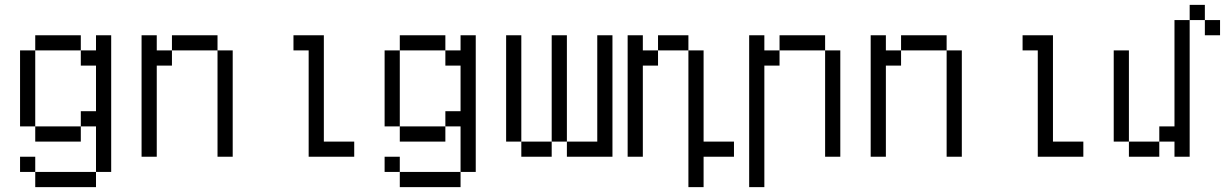

<svg xmlns="http://www.w3.org/2000/svg" viewBox="-20 -645 5040 790"><path d="M125 62.5V125H375V62.5ZM125 62.5V0H62.5V62.5ZM375 62.5H437.5V-500H375V-437.5H312.5V-375H375V-187.5H312.5V-125H125V-62.5H312.5V-125H375ZM125 -125V-437.5H62.5V-125ZM125 -437.5H312.5V-500H125Z M562.5 -500Q562.5 -500 562.5 0H625Q625 0 625 -375H687.5V-437.5H625V-500ZM875 -437.5V0H937.5V-437.5ZM687.5 -437.5H875V-500H687.5Z M1437.5 0V-62.5H1312.5V-500H1187.5V-437.5H1250V0Z M1625 62.5V125H1875V62.5ZM1625 62.5V0H1562.5V62.5ZM1875 62.5H1937.5V-500H1875V-437.5H1812.5V-375H1875V-187.5H1812.5V-125H1625V-62.5H1812.5V-125H1875ZM1625 -125V-437.5H1562.5V-125ZM1625 -437.5H1812.5V-500H1625Z M2125 -62.5V0H2250V-62.5ZM2125 -62.5V-500H2062.5V-62.5ZM2250 -62.5H2312.5V0H2500Q2500 0 2500 -500H2437.5V-62.5H2312.5V-500H2250Z M3000 0V-62.5H2875Q2875 -62.5 2875 -437.5H2812.5V125H2875Q2875 125 2875 0ZM2562.5 -500Q2562.5 -500 2562.5 0H2625Q2625 0 2625 -375H2687.5V-437.5H2625V-500ZM2687.5 -437.5H2812.5V-500H2687.5Z M3062.5 -500Q3062.5 -500 3062.5 125H3125Q3125 125 3125 -375H3187.5V-437.5H3125V-500ZM3375 -437.5V0H3437.5V-437.5ZM3187.5 -437.5H3375V-500H3187.5Z M3562.5 -500Q3562.5 -500 3562.5 0H3625Q3625 0 3625 -375H3687.5V-437.5H3625V-500ZM3875 -437.5V0H3937.5V-437.5ZM3687.5 -437.5H3875V-500H3687.5Z M4437.5 0V-62.5H4312.5V-500H4187.5V-437.5H4250V0Z M5000 -500V-562.5H4937.5V-500ZM4625 -62.5V0H4750V-62.5ZM4625 -62.5Q4625 -62.5 4625 -437.5H4562.5Q4562.5 -437.5 4562.5 -62.5ZM4812.5 -62.5V0H4875V-562.5H4812.5V-125H4750V-62.5ZM4875 -562.5H4937.5V-625H4875Z"/></svg>

Font: BFUnifontExMono
Style: Regular
Weight: 500
Version: Version 15.0.06